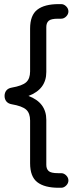

<svg xmlns="http://www.w3.org/2000/svg" viewBox="-20 -762 376 925"><path d="M125 24.4V-181.6Q125 -216.8 106 -233.9Q86.9 -251 36.1 -259.8Q19.5 -262.7 10.7 -273.4Q2 -284.2 2 -299.8Q2 -315.4 10.7 -326.2Q19.5 -336.9 36.1 -339.8Q86.9 -348.6 106 -365.7Q125 -382.8 125 -418V-624Q125 -688.5 159.7 -715.3Q194.3 -742.2 262.7 -742.2H274.4Q288.1 -742.2 298.8 -731.4Q309.6 -720.7 309.6 -707Q309.6 -693.4 298.8 -682.6Q288.1 -671.9 274.4 -671.9H259.8Q225.6 -671.9 214.4 -661.6Q203.1 -651.4 203.1 -631.8V-415Q203.1 -332 117.2 -299.8Q203.1 -267.6 203.1 -184.6V32.2Q203.1 51.8 214.4 62Q225.6 72.3 259.8 72.3H274.4Q288.1 72.3 298.8 83Q309.6 93.8 309.6 107.4Q309.6 121.1 298.8 131.8Q288.1 142.6 274.4 142.6H262.7Q194.3 142.6 159.7 115.7Q125 88.9 125 24.4Z"/></svg>

Font: KTXP_ComRound
Style: Medium
Weight: 500
Version: Version 1.01;May 16, 2022;FontCreator 13.0.0.2683 64-bit